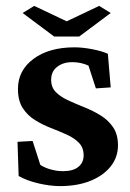

<svg xmlns="http://www.w3.org/2000/svg" viewBox="-20 -631 446 658"><path d="M185.5 6.8Q152.3 6.8 112.3 -2.4Q72.3 -11.7 43.9 -27.8L40 -145L91.8 -147.9L118.2 -65.9Q133.8 -55.7 154.8 -50Q175.8 -44.4 195.8 -44.4Q230.5 -44.4 248.5 -59.1Q266.6 -73.7 266.6 -98.6Q266.6 -125 250.5 -141.6Q234.4 -158.2 208.7 -169.7Q183.1 -181.2 154.3 -192.4Q125.5 -203.6 99.9 -219.5Q74.2 -235.4 57.9 -260.7Q41.5 -286.1 41.5 -326.2Q41.5 -389.6 94.7 -429.2Q147.9 -468.8 235.4 -468.8Q262.2 -468.8 294.9 -462.6Q327.6 -456.5 349.6 -446.8L359.4 -331.5L308.6 -328.1L283.2 -406.2Q257.3 -418 227.5 -418Q196.8 -418 176 -402.1Q155.3 -386.2 155.3 -357.4Q155.3 -331.5 171.6 -315.2Q188 -298.8 214.1 -286.9Q240.2 -274.9 269.5 -263.2Q298.8 -251.5 325 -235.4Q351.1 -219.2 367.7 -194.8Q384.3 -170.4 384.3 -132.8Q384.3 -92.3 359.4 -60.8Q334.5 -29.3 289.8 -11.2Q245.1 6.8 185.5 6.8ZM57.6 -586.4 97.2 -610.8 234.9 -545.4H182.1L319.8 -610.8L359.4 -586.4L251.5 -505.9H165.5Z"/></svg>

Font: Lateef
Style: Bold
Weight: 700
Designer: SIL International
Foundry: SIL International
Version: Version 4.200